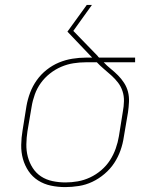

<svg xmlns="http://www.w3.org/2000/svg" viewBox="-20 -755 640 783"><path d="M246 8Q216 8 187.5 2Q159 -4 135.5 -19Q112 -34 96.5 -57Q81 -80 73.5 -107Q66 -134 66.5 -164Q67 -194 72 -223L88 -323Q93 -351 103 -377.5Q113 -404 130 -428Q147 -452 170.5 -470.5Q194 -489 220.5 -500Q247 -511 275 -515.5Q303 -520 330 -520H356L255 -626L334 -735H355L279 -629L378 -527Q379 -525 380.5 -523.5Q382 -522 384 -520H531V-501H403Q416 -487 431.5 -474.5Q447 -462 461 -448Q475 -434 486 -417Q497 -400 502 -380.5Q507 -361 506 -339.5Q505 -318 502 -297L485 -197Q481 -169 471.5 -142Q462 -115 446 -90.5Q430 -66 406.5 -46Q383 -26 356.5 -13.5Q330 -1 301.5 3.5Q273 8 246 8ZM247 -11Q272 -11 297.5 -15.5Q323 -20 347.5 -31.5Q372 -43 393 -61Q414 -79 428.5 -101.5Q443 -124 452 -149.5Q461 -175 465 -200L481 -300Q485 -321 485.5 -342.5Q486 -364 479.5 -383.5Q473 -403 461 -418.5Q449 -434 434 -447.5Q419 -461 403.5 -474Q388 -487 375 -501H330Q305 -501 279.5 -497Q254 -493 229.5 -482.5Q205 -472 183.5 -455Q162 -438 146.5 -416.5Q131 -395 122 -370Q113 -345 109 -320L92 -220Q88 -194 87.5 -167Q87 -140 93.5 -115.5Q100 -91 113.5 -70Q127 -49 147.5 -35.5Q168 -22 194 -16.5Q220 -11 247 -11Z"/></svg>

Font: Iosevka Thin Extended
Style: Italic
Weight: 100
Width: 7
Italic angle: -9°
Monospace: yes
Designer: Belleve Invis
Foundry: Belleve Invis
Version: Version 32.5.0; ttfautohint (v1.8.4)